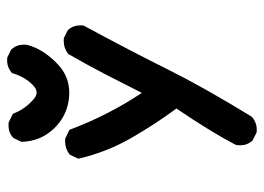

<svg xmlns="http://www.w3.org/2000/svg" viewBox="-121 -482 742 540"><g transform="rotate(-90 250.0 -212.0)"><path d="M111.3 92.3Q111.3 86.9 112.8 79.6Q146 15.1 214.8 -86.9Q169.9 -147.5 131.1 -215.3Q92.3 -283.2 74.2 -360.4L73.7 -363.3L85.4 -387.2L86.9 -388.2Q102.5 -399.9 123 -399.9Q126 -399.9 130.9 -399.4L154.8 -387.7Q177.2 -328.6 202.9 -279.1Q228.5 -229.5 258.8 -184.1Q284.2 -234.9 310.1 -284.9Q335.9 -335 368.2 -391.1Q384.8 -403.8 405.3 -403.8Q408.2 -403.8 413.1 -403.3L435.5 -392.1L436.5 -390.6Q448.7 -377 448.7 -356.4Q448.7 -353.5 448.2 -348.1Q373 -208.5 324.2 -110.1Q275.4 -11.7 192.4 124L191.9 125Q175.8 139.2 154.8 139.2Q151.9 139.2 147.5 138.7L125 127.4L124 126.5Q111.3 111.8 111.3 92.3ZM168 -559.1Q170.9 -559.1 175.8 -558.6L199.7 -546.9Q206.1 -530.8 214.4 -518.6Q223.6 -504.4 237.3 -491.7Q249.5 -480 259.3 -480Q269 -480 278.8 -488.8Q302.7 -510.3 314 -547.4L314.5 -549.3Q321.8 -555.7 328.1 -558.1Q338.4 -563 350.6 -563Q354 -563 358.4 -562.5L380.9 -551.3L381.8 -550.3Q394.5 -535.6 394.5 -516.1Q394.5 -507.8 393.1 -503.9Q380.9 -460.4 340.3 -421.4Q305.7 -388.2 259.3 -388.2Q249.5 -388.2 239.3 -389.6Q191.4 -396 157.2 -432.6Q123 -469.2 121.1 -521V-522.9L132.3 -545.9L133.8 -546.9Q147.5 -559.1 168 -559.1Z"/></g></svg>

Font: Bakudai
Style: Bold
Weight: 700
Version: Version 1.48